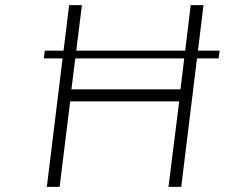

<svg xmlns="http://www.w3.org/2000/svg" viewBox="-20 -730 952 750"><path d="M155 -532H838L834 -502H151ZM775 -710 688 0H638L680 -334H254L213 0H163L250 -710H300L259 -381H685L725 -710Z"/></svg>

Font: Josefin Sans Thin Light
Style: Italic
Weight: 300
Italic angle: -7°
Version: Version 2.000